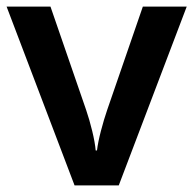

<svg xmlns="http://www.w3.org/2000/svg" viewBox="-20 -562 586 582"><path d="M206 0 0 -542H133L241 -229Q251 -200 259.5 -165Q268 -130 270 -106H274Q277 -131 286 -165.5Q295 -200 305 -229L413 -542H546L340 0Z"/></svg>

Font: Noto Sans Bassa Vah SemiBold
Style: Regular
Weight: 600
Designer: Monotype Design Team
Foundry: Monotype Imaging Inc.
Version: Version 2.002; ttfautohint (v1.8.4.7-5d5b)